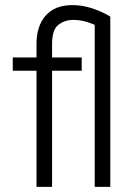

<svg xmlns="http://www.w3.org/2000/svg" viewBox="-20 -732 528 752"><path d="M412 -667V-601Q392 -615 368 -627Q344 -639 319 -646.5Q294 -654 267 -654Q234 -654 209 -635Q184 -616 184 -560V0H123V-561Q123 -630 159 -671Q195 -712 264 -712Q305 -712 345 -698Q385 -684 412 -667ZM30 -455V-507H300V-455ZM351 0V-648H412V0Z"/></svg>

Font: Hind Variable Light
Style: Regular
Weight: 300
Designer: Manushi Parikh, Satya Rajpurohit
Foundry: Indian Type Foundry
Version: Version 3.000